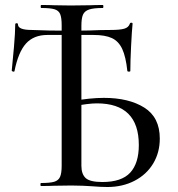

<svg xmlns="http://www.w3.org/2000/svg" viewBox="-20 -745 711 769"><path d="M348 1Q333 0 312 -1Q291 -2 266 -2L196 -1Q177 0 144 0Q142 0 142 -6Q142 -12 144 -12Q180 -12 197 -17Q214 -22 220.5 -36.5Q227 -51 227 -81V-644Q227 -674 221 -688.5Q215 -703 198 -708Q181 -713 145 -713Q143 -713 143 -719Q143 -725 145 -725Q178 -725 196 -724L263 -723L342 -724Q360 -725 392 -725Q394 -725 394 -719Q394 -713 392 -713Q355 -713 337 -707Q319 -701 312.5 -686.5Q306 -672 306 -642V-81Q306 -48 323 -32Q340 -16 390 -16Q467 -16 501.5 -53.5Q536 -91 536 -164Q536 -331 368 -331Q334 -331 272 -319L269 -340Q341 -353 396 -353Q496 -353 558 -314Q620 -275 620 -190Q620 -134 593.5 -90Q567 -46 519 -21Q471 4 410 4Q384 4 348 1ZM34 -458Q32 -458 29.5 -459.5Q27 -461 27 -462Q31 -499 36 -557.5Q41 -616 41 -647Q41 -652 46.5 -652Q52 -652 52 -647Q52 -625 107 -625Q166 -622 272 -622L340 -623Q382 -625 423 -625Q460 -625 477.5 -630Q495 -635 500 -650Q501 -654 506 -654Q511 -654 511 -650Q508 -621 505 -559.5Q502 -498 502 -461Q502 -458 496.5 -458Q491 -458 490 -461Q484 -518 469.5 -549Q455 -580 428 -592.5Q401 -605 354 -605H170Q115 -605 84 -570.5Q53 -536 38 -460Q38 -458 34 -458Z"/></svg>

Font: Cormorant Unicase Medium
Style: Regular
Weight: 500
Designer: Christian Thalmann (Catharsis Fonts)
Foundry: Catharsis Fonts
Version: Version 4.000